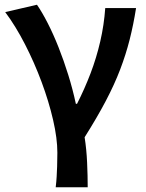

<svg xmlns="http://www.w3.org/2000/svg" viewBox="-20 -589 615 810"><path d="M215 201Q218 176 219 156.5Q220 137 221 113.5Q222 90 222 55Q222 -5 204 -83Q186 -161 155.5 -243Q125 -325 85.5 -402Q46 -479 2 -538L136 -569Q158 -537 181.5 -491Q205 -445 227 -389.5Q249 -334 268 -273Q287 -212 300 -151H305Q337 -214 362 -279.5Q387 -345 403 -414.5Q419 -484 424 -555H554Q543 -485 527 -422Q511 -359 487 -296Q463 -233 426.5 -163.5Q390 -94 337 -10Q345 41 347.5 97Q350 153 350 201Z"/></svg>

Font: Noto Sans HK SemiBold
Style: Regular
Weight: 600
Version: Version 2.004-H2;hotconv 1.0.118;makeotfexe 2.5.65603